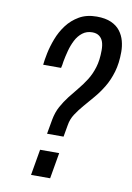

<svg xmlns="http://www.w3.org/2000/svg" viewBox="-81 -751 552 802"><g transform="rotate(10 195.0 -349.5)"><path d="M144 -181 155 -243Q161 -275 174.5 -299.5Q188 -324 205 -346Q222 -368 240 -389.5Q258 -411 273.5 -435.5Q289 -460 298.5 -491Q308 -522 308 -564Q308 -585 303 -599.5Q298 -614 286.5 -622.5Q275 -631 257 -631Q233 -631 215.5 -617.5Q198 -604 187 -582.5Q176 -561 169.5 -536.5Q163 -512 159 -490Q158 -483 157 -476Q156 -469 154 -462H78Q80 -482 86 -511.5Q92 -541 104.5 -574Q117 -607 138 -635Q159 -663 190 -681Q221 -699 264 -699Q301 -699 325.5 -688Q350 -677 364 -658.5Q378 -640 384 -617.5Q390 -595 390 -571Q390 -523 379 -486Q368 -449 350.5 -420Q333 -391 312.5 -367Q292 -343 273.5 -321.5Q255 -300 241 -278.5Q227 -257 223 -232L214 -181ZM108 0 127 -110H208L189 0Z"/></g></svg>

Font: Archivo ExtraCondensed
Style: Italic
Weight: 400
Width: 2
Italic angle: -10°
Designer: Hector Gatti
Foundry: Omnibus-Type
Version: Version 2.001